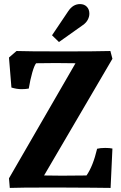

<svg xmlns="http://www.w3.org/2000/svg" viewBox="-20 -919 594 941"><path d="M350 -609Q317 -610 253 -610Q189 -610 157 -609Q148 -598 138 -563Q128 -528 121 -485Q105 -482 86 -482Q62 -482 36 -490L24 -637L61 -669Q107 -667 298 -667Q445 -667 521 -669L531 -631L196 -59Q224 -58 283 -58Q365 -58 404 -59Q436 -105 456 -190Q472 -194 496 -194Q518 -194 531 -191L522 2Q472 2 434 1L257 0Q65 0 28 2L24 -45ZM315 -865Q338 -899 372 -899Q393 -899 405.5 -886Q418 -873 418 -852Q418 -837 410 -822Q402 -807 386 -796L269 -713L235 -746Z"/></svg>

Font: Caladea
Style: Bold
Weight: 700
Designer: Carolina Giovagnoli and Andres Torresi
Foundry: Carolina Giovagnoli & Andres Torresi
Version: Version 1.001